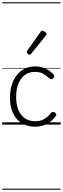

<svg xmlns="http://www.w3.org/2000/svg" viewBox="-20 -1111 561 1712"><path d="M295 19Q226 19 175.5 -11.5Q125 -42 97 -100Q69 -158 69 -241Q69 -302 84.5 -352.5Q100 -403 129 -440.5Q158 -478 200 -498.5Q242 -519 295 -519Q341 -519 385.5 -499Q430 -479 459 -445Q465 -437 464 -429.5Q463 -422 454 -413Q445 -404 437.5 -404Q430 -404 423 -410Q394 -437 365 -453.5Q336 -470 291 -470Q254 -470 223 -455Q192 -440 169.5 -410.5Q147 -381 135.5 -339.5Q124 -298 124 -245Q124 -182 143 -133.5Q162 -85 200 -57.5Q238 -30 296 -30Q326 -30 350 -38Q374 -46 395 -63.5Q416 -81 439 -107Q446 -114 454 -113.5Q462 -113 470 -107Q478 -101 481 -93.5Q484 -86 479 -79Q456 -45 425 -23Q394 -1 360 9Q326 19 295 19ZM244 -623Q237 -623 227.5 -631Q218 -639 218 -647Q218 -649 219.5 -651.5Q221 -654 223 -659L342 -827Q345 -833 349 -835Q353 -837 358 -837Q365 -837 373.5 -832Q382 -827 388.5 -820.5Q395 -814 395 -807Q395 -803 393.5 -800Q392 -797 388 -793L258 -632Q251 -623 244 -623ZM0 571H521V581H0ZM0 -20H521V0H0ZM0 -505H521V-500H0ZM0 -1091H521V-1081H0Z"/></svg>

Font: Playwrite PT Guides
Style: Regular
Weight: 400
Designer: Veronika Burian, José Scaglione
Foundry: TypeTogether
Version: Version 1.003